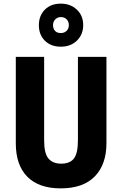

<svg xmlns="http://www.w3.org/2000/svg" viewBox="-20 -1027 672 1057"><path d="M566 -239Q566 -122 502 -56Q438 10 314 10Q194 10 130.5 -54Q67 -118 67 -238V-714H223V-254Q223 -182 247 -154Q271 -126 317 -126Q365 -126 387 -154.5Q409 -183 409 -255V-714H566ZM315 -770Q260 -770 227 -803Q194 -836 194 -888Q194 -941 227 -974Q260 -1007 315 -1007Q368 -1007 403 -974Q438 -941 438 -889Q438 -837 403.5 -803.5Q369 -770 315 -770ZM315 -845Q334 -845 346.5 -857Q359 -869 359 -889Q359 -908 347 -920.5Q335 -933 315 -933Q297 -933 284.5 -920.5Q272 -908 272 -889Q272 -869 283 -857Q294 -845 315 -845Z"/></svg>

Font: Noto Sans Telugu Condensed ExtraBold
Style: Regular
Weight: 800
Width: 3
Designer: Jelle Bosma - Monotype Design Team
Foundry: Monotype Imaging Inc.
Version: Version 2.005; ttfautohint (v1.8.4.7-5d5b)